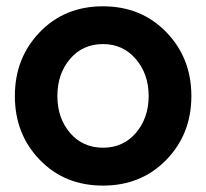

<svg xmlns="http://www.w3.org/2000/svg" viewBox="-20 -579 649 606"><path d="M504.9 -74.5Q425.8 6.8 304.9 6.8Q184.1 6.8 105.5 -74.5Q26.9 -155.8 26.9 -275.9Q26.9 -396 105.5 -477.5Q184.1 -559.1 304.9 -559.1Q425.8 -559.1 504.9 -477.5Q584 -396 584 -275.9Q584 -155.8 504.9 -74.5ZM305.2 -439.9Q241.2 -439.9 201.2 -393.1Q161.1 -346.2 161.1 -276.1Q161.1 -206.1 201.2 -159.4Q241.2 -112.8 305.2 -112.8Q369.1 -112.8 409.2 -159.9Q449.2 -207 449.2 -276.1Q449.2 -345.2 408.7 -392.6Q368.2 -439.9 305.2 -439.9Z"/></svg>

Font: Oakes Grotesk
Style: SemiBold
Weight: 600
Designer: Samuel Oakes
Foundry: Samuel Oakes
Version: Version 1.0 | wf-rip DC20170320